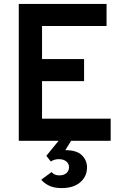

<svg xmlns="http://www.w3.org/2000/svg" viewBox="-20 -720 656 982"><path d="M76 0V-700H525V-587H195V-418H410V-305H195V-113H546V0ZM295 242Q257 242 231.5 229.8Q206 217.5 191 199L244 160Q250 168 260 172.5Q270 177 284 177Q306.5 177 319.8 165.2Q333 153.5 333 135Q333 117 318.8 105.5Q304.5 94 281 94Q258 94 240 106L217 77L288 -10H350L314 48Q372.5 48 398.8 74Q425 100 425 136Q425 182.5 390.5 212.2Q356 242 295 242Z"/></svg>

Font: Overpass Mono
Style: Bold
Weight: 700
Monospace: yes
Designer: Delve Withrington, Dave Bailey
Foundry: Delve Fonts LLC
Version: Version 4.000